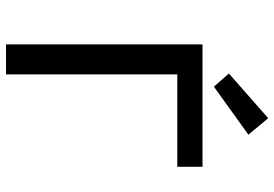

<svg xmlns="http://www.w3.org/2000/svg" viewBox="-157 -757 914 640"><g transform="rotate(90 300.0 -437.0)"><path d="M128 0V-655H536V-571H228V0ZM269 -693 225 -743 374 -874 429 -808Z"/></g></svg>

Font: SauceCodePro Nerd Font Mono
Style: Regular
Weight: 500
Monospace: yes
Designer: Paul D. Hunt, Teo Tuominen
Foundry: Adobe Systems Incorporated
Version: Version 2.030;PS 1.000;hotconv 16.6.51;makeotf.lib2.5.65220;